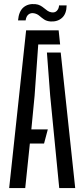

<svg xmlns="http://www.w3.org/2000/svg" viewBox="-20 -954 428 974"><path d="M26.5 0 112.5 -800H277.5L285 -728.5H174L155.5 -468L139 -297.5H222.5L203.5 -226H131.5L108 0ZM280.5 0 234.5 -469.5 218 -687.5H288L361.5 0ZM279.5 -926.5H318Q317.5 -884.5 295.2 -864Q273 -843.5 237.5 -845Q216.5 -846.5 203.5 -855.5Q190.5 -864.5 179.5 -874Q168.5 -883.5 153.5 -886.5Q137 -890 125 -881Q113 -872 110 -850.5H71.5Q75.5 -896.5 99 -916.5Q122.5 -936.5 159.5 -933Q174 -931.5 184.5 -925.8Q195 -920 203.5 -912.8Q212 -905.5 220.8 -899.5Q229.5 -893.5 240.5 -891.5Q259 -888.5 269 -899.8Q279 -911 279.5 -926.5Z"/></svg>

Font: Big Shoulders Stencil Text Thin
Style: Regular
Weight: 400
Version: Version 2.001